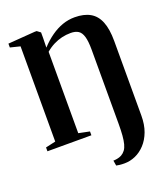

<svg xmlns="http://www.w3.org/2000/svg" viewBox="-175 -879 1089 1246"><g transform="rotate(-20 370.0 -256.0)"><path d="M412 239.5 406 203.5Q416 203.5 432.2 200.8Q448.5 198 463 190.5Q479.5 181 490.5 166.2Q501.5 151.5 507.8 127.8Q514 104 516.8 70.2Q519.5 36.5 519.5 -9.5V-521Q519.5 -579.5 510 -612Q500.5 -644.5 480.5 -657.2Q460.5 -670 428 -670Q396.5 -670 366.8 -663Q337 -656 308.2 -641.5Q279.5 -627 252.5 -604V-42L328 -26.5V0H24.5V-26.5L93.5 -42V-699.5L25.5 -716.5V-743L211.5 -757H225.5L249.5 -739V-700L248 -634.5Q284.5 -674 323.2 -701.2Q362 -728.5 402.8 -742.8Q443.5 -757 486.5 -757Q551 -757 593.2 -733Q635.5 -709 656 -657.5Q676.5 -606 676.5 -524.5V-9.5Q676.5 53 658.8 100.5Q641 148 611 180.2Q581 212.5 544 228.8Q507 245 468 245Q449 245 434.2 243.2Q419.5 241.5 412 239.5Z"/></g></svg>

Font: Merriweather 120pt
Style: Bold
Weight: 700
Designer: Eben Sorkin
Foundry: Eben Sorkin
Version: Version 2.100